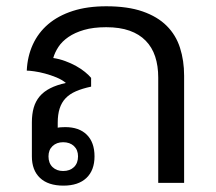

<svg xmlns="http://www.w3.org/2000/svg" viewBox="-20 -580 684 609"><path d="M227.5 -84Q227.5 -104.5 214.6 -116.7Q201.7 -128.9 180.2 -128.9Q159.7 -128.9 146.7 -116.7Q133.8 -104.5 133.8 -84Q133.8 -62.5 146.7 -50Q159.7 -37.6 180.2 -37.6Q201.7 -37.6 214.6 -50Q227.5 -62.5 227.5 -84ZM64.9 -356Q66.9 -400.9 84 -438.5Q101.1 -476.1 132.8 -503.2Q164.6 -530.3 210.7 -545.2Q256.8 -560.1 316.9 -560.1Q385.3 -560.1 432.4 -543.7Q479.5 -527.3 508.8 -498Q538.1 -468.8 551 -428.2Q564 -387.7 564 -339.8V0H481.9V-334Q481.9 -371.1 472.2 -400.6Q462.4 -430.2 442.1 -450.9Q421.9 -471.7 390.9 -482.7Q359.9 -493.7 316.9 -493.7Q275.9 -493.7 246.6 -485.1Q217.3 -476.6 197 -462.6Q176.8 -448.7 165.3 -431.2Q153.8 -413.6 148.9 -396Q168.5 -393.1 187 -386.2Q205.6 -379.4 221.4 -370.6Q237.3 -361.8 249.5 -351.8Q261.7 -341.8 269 -333V-305.2Q241.2 -299.3 220.9 -290.5Q200.7 -281.7 188 -268.3Q175.3 -254.9 169.2 -235.8Q163.1 -216.8 163.1 -190.9V-174.8Q165.5 -175.8 173.3 -176.3Q181.2 -176.8 187 -176.8Q231 -176.8 255.4 -152.6Q279.8 -128.4 279.8 -84Q279.8 -40 254.2 -15.6Q228.5 8.8 181.2 8.8Q132.8 8.8 106.9 -15.6Q81.1 -40 81.1 -84V-191.9Q81.1 -217.8 86.9 -238.3Q92.8 -258.8 105.7 -274.2Q118.7 -289.6 139.2 -300Q159.7 -310.5 189 -316.9Q176.8 -327.1 158.9 -334.5Q141.1 -341.8 122.8 -346.7Q104.5 -351.6 88.6 -353.8Q72.8 -356 64.9 -356Z"/></svg>

Font: Noto Sans Southeast Asian
Style: Regular
Weight: 400
Designer: Monotype Design Team
Foundry: Monotype Imaging Inc.
Version: Version 1.06 uh; ttfautohint (v1.4.1)